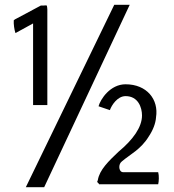

<svg xmlns="http://www.w3.org/2000/svg" viewBox="-20 -749 722 795"><path d="M390 12V14H635C638 2 639 -22 635 -36H490C479 -36 474 -47 474 -57C474 -66 477 -75 485 -81C519 -110 563 -130 596 -184C614 -211 624 -238 626 -262V-263C638 -337 588 -400 500 -400C436 -400 396 -338 388 -309L435 -293C442 -313 466 -351 500 -351C552 -351 568 -304 568 -271C568 -222 530 -170 471 -121C430 -82 392 -46 385 -3V-2C384 -1 381 3 383 3L384 6C384 8 389 11 390 12ZM117 -314H176V-710C176 -715 175 -720 174 -726C170 -727 165 -727 161 -726H149L48 -672C44 -670 40 -668 37 -665C36 -649 39 -627 44 -612L117 -652ZM163 26 517 -729H453L87 26Z"/></svg>

Font: Bluebird
Style: LiNrw
Weight: 300
Designer: Jasper
Foundry: Cannot Into Space Fonts
Version: Version 0.98